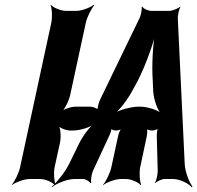

<svg xmlns="http://www.w3.org/2000/svg" viewBox="-20 -757 834 812"><path d="M277 -356 343 -661C348 -685 367 -722 379 -735L377 -737C362 -725 326 -711 303 -711H260C237 -711 204 -725 195 -737L194 -735C200 -722 202 -685 197 -661L65 -50C60 -26 42 11 30 24V26C45 14 83 0 106 0H149C172 0 203 14 212 26L215 24C209 11 206 -26 211 -50L234 -155C239 -179 236 -219 226 -231L224 -229C230 -216 259 -205 278 -205H289C317 -205 361 -218 381 -234L380 -237C360 -222 327 -178 312 -145L274 -67C256 -30 220 15 199 32V35C220 18 266 0 295 0H331C342 0 359 10 362 18L366 16C363 7 367 -21 373 -34L443 -185C447 -193 453 -211 451 -216L448 -214C450 -209 464 -205 470 -205C478 -205 493 -209 498 -214L496 -217C490 -212 482 -194 480 -184L451 -50C446 -26 428 11 416 24V26C431 14 469 0 491 0H512C534 0 566 14 575 26L577 24C571 11 568 -26 573 -50L601 -182C603 -193 604 -212 599 -218L595 -215C599 -209 613 -205 623 -205C630 -205 647 -209 651 -215L649 -217C645 -212 643 -191 643 -183L647 -34C647 -21 642 7 635 16L636 18C643 10 665 0 676 0H711C740 0 777 18 791 35L794 32C781 15 762 -30 761 -67L732 -678C731 -690 737 -718 743 -727L742 -729C734 -721 708 -711 696 -711H620C608 -711 586 -720 582 -729L579 -727C581 -718 576 -690 569 -678L405 -339C398 -327 390 -297 393 -288L396 -290C394 -299 371 -306 361 -306H300C281 -306 247 -295 235 -282L237 -280C253 -292 272 -332 277 -356ZM539 -372 563 -416C598 -485 631 -580 643 -634H639C627 -580 621 -485 626 -416L628 -371C630 -336 647 -288 664 -272L666 -275C650 -291 604 -306 572 -306H567C534 -306 480 -291 457 -275L459 -271C483 -288 520 -336 539 -372Z"/></svg>

Font: Asimov
Style: EdgeExtremeIt
Weight: 500
Designer: Google
Version: Version 2.000980: 2014